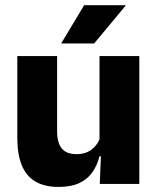

<svg xmlns="http://www.w3.org/2000/svg" viewBox="-20 -707 606 738"><path d="M199.5 -491.5V-202.5Q199.5 -175.5 206.5 -155.8Q213.5 -136 230 -125.2Q246.5 -114.5 275 -114.5Q299 -114.5 316.8 -123Q334.5 -131.5 346.8 -146Q359 -160.5 365 -178L388.5 -106.5H362.5Q354.5 -73.5 336.2 -46.5Q318 -19.5 286.2 -4Q254.5 11.5 205 11.5Q150.5 11.5 115.2 -9.8Q80 -31 63.2 -73Q46.5 -115 46.5 -178V-491.5ZM515.5 -491.5V0H363.5L368.5 -123L362.5 -137V-491.5ZM303.5 -687H462.5V-685L342 -540H216V-541.5Z"/></svg>

Font: Anek Gujarati Medium
Style: Bold
Weight: 700
Version: Version 1.003